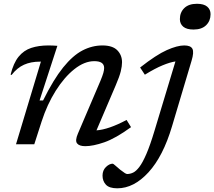

<svg xmlns="http://www.w3.org/2000/svg" viewBox="-20 -762 1132 1014"><path d="M41 -366 36 -368Q51 -429 78.2 -462.5Q105.5 -496 145 -509Q184.5 -522 235 -522Q259.5 -522 283 -520L189 -231.5H207.5Q262.5 -342.5 313.5 -405.8Q364.5 -469 415.5 -495.5Q466.5 -522 521 -522Q574.5 -522 599.5 -496.5Q624.5 -471 624.5 -433Q624.5 -413 617.8 -385.2Q611 -357.5 591 -311L489.5 -73.5Q553.5 -78 648.5 -128.5L672 -90.5Q590 -31 530.8 -10.5Q471.5 10 430.5 10Q398.5 10 387 -4.8Q375.5 -19.5 391.5 -56.5L510 -334Q521.5 -361.5 525.8 -377Q530 -392.5 530 -403Q530 -439 478 -439Q426 -439 372.8 -396.8Q319.5 -354.5 274.2 -282.5Q229 -210.5 200 -121L161 0H64.5L196 -436.5H191.5Q143 -436.5 106.8 -420.2Q70.5 -404 41 -366ZM930 -661Q930 -696.5 953.2 -719.2Q976.5 -742 1020 -742Q1056.5 -742 1074.2 -727Q1092 -712 1092 -687Q1092 -652 1068.8 -629Q1045.5 -606 1002 -606Q965.5 -606 947.8 -621Q930 -636 930 -661ZM888.5 -95Q841.5 63.5 764.2 148Q687 232.5 599.5 232.5Q557 232.5 539.2 213.2Q521.5 194 521.5 165.5Q521.5 137.5 539.5 120Q557.5 102.5 575.5 102.5Q578 102.5 588.8 112Q599.5 121.5 615 134.5Q631 147 639.2 152Q647.5 157 651.5 157Q667.5 157 683.2 149.5Q699 142 716.2 119.2Q733.5 96.5 753.2 50.8Q773 5 796 -71.5L906.5 -437.5Q878.5 -433.5 839 -417.2Q799.5 -401 745 -367.5L720 -405.5Q806 -473 861.2 -497.5Q916.5 -522 953 -522Q987 -522 996.2 -504.2Q1005.5 -486.5 991.5 -440.5Z"/></svg>

Font: Newsreader Caption
Style: Italic
Weight: 400
Italic angle: -17°
Designer: Hugues Gentile
Foundry: Production Type
Version: Version 1.001